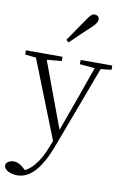

<svg xmlns="http://www.w3.org/2000/svg" viewBox="-124 -866 776 1200"><g transform="rotate(10 264.0 -266.0)"><path d="M73 271Q42 271 16.5 258.5Q-9 246 -12 223Q-9 206 5.5 197.5Q20 189 39 189Q56 189 72.5 197.5Q89 206 105 221L133 246L103 259L83 242Q133 231 173.5 183Q214 135 241 62L269 -11L272 -19L362 -268L447 -508H485L277 48Q248 125 216 174.5Q184 224 148.5 247.5Q113 271 73 271ZM266 43 48 -508H117L289 -44L295 -30ZM-8 -481V-508H224V-481L114 -471H90ZM339 -481V-508H540V-481L459 -472H445ZM229 -616Q255 -655 281.5 -692.5Q308 -730 331 -764Q345 -786 355.5 -794.5Q366 -803 378 -803Q389 -803 397.5 -796Q406 -789 406 -775Q406 -765 398.5 -753Q391 -741 371 -722Q342 -696 310.5 -665.5Q279 -635 246 -603Z"/></g></svg>

Font: Noto Serif JP ExtraLight ExtraLight
Style: Regular
Weight: 250
Version: Version 2.003-H1;hotconv 1.1.1;makeotfexe 2.6.0